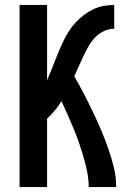

<svg xmlns="http://www.w3.org/2000/svg" viewBox="-20 -755 540 775"><path d="M59 0V-735H170V-431Q179 -451 187 -471.5Q195 -492 203 -512.5Q211 -533 219.5 -553Q228 -573 237.5 -592.5Q247 -612 259 -630.5Q271 -649 286 -665Q301 -681 319 -694.5Q337 -708 356.5 -717.5Q376 -727 397.5 -731Q419 -735 441 -735V-639Q419 -639 398.5 -629Q378 -619 363 -603Q348 -587 337 -567.5Q326 -548 316.5 -528Q307 -508 298 -487.5Q289 -467 280 -447Q300 -412 318.5 -376.5Q337 -341 354.5 -304.5Q372 -268 387.5 -231.5Q403 -195 416.5 -157Q430 -119 439.5 -79.5Q449 -40 449 0H338Q338 -31 332 -61Q326 -91 317.5 -120Q309 -149 299 -178Q289 -207 277.5 -235Q266 -263 253.5 -291Q241 -319 228 -347Q216 -327 201.5 -309.5Q187 -292 170 -276V0Z"/></svg>

Font: Iosevka SS08 Regular
Style: Bold
Weight: 700
Monospace: yes
Designer: Belleve Invis
Foundry: Belleve Invis
Version: Version 16.3.4; ttfautohint (v1.8.4)